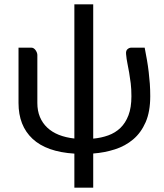

<svg xmlns="http://www.w3.org/2000/svg" viewBox="-20 -695 748 876"><path d="M405.3 -675.3V-62.5Q442.4 -65.9 474.1 -77.4Q505.9 -88.9 529.3 -111.3Q552.7 -133.8 566.2 -169.2Q579.6 -204.6 579.6 -255.9Q579.6 -289.1 576.4 -315.2Q573.2 -341.3 569.3 -363.5Q565.4 -385.7 561.3 -406Q557.1 -426.3 555.2 -448.2Q553.7 -463.9 561.8 -470.7Q569.8 -477.5 578.6 -477.5H640.1Q646 -447.8 650.6 -420.7Q655.3 -393.6 658.4 -366.9Q661.6 -340.3 663.6 -313Q665.5 -285.6 665.5 -255.9Q665.5 -185.5 644.5 -137.5Q623.5 -89.4 587.6 -59.1Q551.8 -28.8 504.6 -13.7Q457.5 1.5 405.3 5.4V161.1H319.3V5.9Q192.4 -2 128.4 -61.8Q64.5 -121.6 64.5 -225.1V-477.5H123.5Q128.9 -477.5 133.8 -474.4Q138.7 -471.2 142.3 -466.1Q146 -460.9 148.2 -455.1Q150.4 -449.2 150.4 -444.3V-225.1Q150.4 -189.5 162.1 -161.4Q173.8 -133.3 195.6 -112.8Q217.3 -92.3 248.5 -79.8Q279.8 -67.4 319.3 -63V-675.3Z"/></svg>

Font: Carlito
Style: Regular
Weight: 400
Designer: Lukasz Dziedzic
Foundry: tyPoland Lukasz Dziedzic
Version: Version 1.104